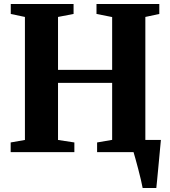

<svg xmlns="http://www.w3.org/2000/svg" viewBox="-20 -763 854 963"><path d="M695.5 180Q692.5 163.5 686.5 137.8Q680.5 112 673.2 84.5Q666 57 659.5 33.8Q653 10.5 649.5 -1L619 -61H787Q785.5 -45.5 783.2 -20.8Q781 4 778.2 33Q775.5 62 772.8 90.5Q770 119 767.8 142.5Q765.5 166 764 180ZM105 -61V-678L34 -693V-743H349V-693L271 -678V-412.5H542.5V-677.5L464 -693V-743H779V-693L709 -678V-61L780 -48.5V0H467V-48.5L542.5 -61.5V-347.5H271V-61L353 -48.5V0H33.5V-48.5Z"/></svg>

Font: Merriweather 60pt ExtraBold
Style: Regular
Weight: 800
Version: Version 2.100